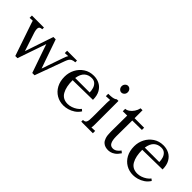

<svg xmlns="http://www.w3.org/2000/svg" viewBox="83 -1551 2391 2391"><g transform="rotate(45 1278.5 -356.0)"><path d="M216 3 85 -381Q74 -413 68 -431.5Q62 -450 59 -462L6 -459V-500H218V-470Q173 -469 168.5 -439.5Q164 -410 180 -362L226 -222Q234 -198 242 -173.5Q250 -149 258 -125Q267 -152 276.5 -179.5Q286 -207 295 -235L384 -500H425L526 -209Q534 -187 542 -164Q550 -141 558 -118Q566 -140 573.5 -161.5Q581 -183 588 -205L654 -395Q661 -415 668 -433Q675 -451 684 -462L626 -459V-500H800V-470Q766 -468 747 -458Q728 -448 718 -431.5Q708 -415 699 -391L555 3H515L420 -270Q411 -296 402 -322.5Q393 -349 384 -375Q375 -349 366 -322.5Q357 -296 348 -270L254 3Z M1075 16Q1006 16 950.5 -16.5Q895 -49 863 -108.5Q831 -168 831 -249Q831 -319 862.5 -380Q894 -441 951 -478.5Q1008 -516 1083 -516Q1139 -516 1185 -492Q1231 -468 1258.5 -419Q1286 -370 1286 -295L934 -289Q933 -174 972 -104.5Q1011 -35 1099 -35Q1130 -35 1162.5 -46Q1195 -57 1223 -76Q1251 -95 1268 -118L1292 -98Q1265 -56 1227 -31Q1189 -6 1149 5Q1109 16 1075 16ZM937 -331H1192Q1192 -367 1181.5 -400.5Q1171 -434 1147 -455.5Q1123 -477 1084 -477Q1026 -477 987.5 -442.5Q949 -408 937 -331Z M1375 -30Q1406 -30 1418 -45.5Q1430 -61 1432 -88.5Q1434 -116 1434 -152V-380Q1434 -396 1435 -410.5Q1436 -425 1438 -445Q1420 -444 1402.5 -443Q1385 -442 1367 -441V-483Q1411 -483 1435 -487Q1459 -491 1471.5 -497Q1484 -503 1491 -510H1520V-106Q1520 -86 1519.5 -70.5Q1519 -55 1516 -38Q1532 -39 1547.5 -39.5Q1563 -40 1579 -41V0H1375ZM1471 -609Q1450 -609 1434 -626Q1418 -643 1418 -668Q1418 -693 1434.5 -710.5Q1451 -728 1472 -728Q1495 -728 1510.5 -710.5Q1526 -693 1526 -668Q1526 -643 1509.5 -626Q1493 -609 1471 -609Z M1860 16Q1837 16 1813 9.5Q1789 3 1768.5 -16Q1748 -35 1736 -71.5Q1724 -108 1724 -168L1726 -458L1649 -457V-500Q1675 -501 1702 -519.5Q1729 -538 1750.5 -570Q1772 -602 1780 -640H1814V-500H1982V-461L1814 -459L1812 -181Q1812 -113 1829.5 -77Q1847 -41 1888 -41Q1916 -41 1940.5 -57Q1965 -73 1984 -101L2011 -79Q1982 -35 1953.5 -15Q1925 5 1901 10.5Q1877 16 1860 16Z M2301 16Q2232 16 2176.5 -16.5Q2121 -49 2089 -108.5Q2057 -168 2057 -249Q2057 -319 2088.5 -380Q2120 -441 2177 -478.5Q2234 -516 2309 -516Q2365 -516 2411 -492Q2457 -468 2484.5 -419Q2512 -370 2512 -295L2160 -289Q2159 -174 2198 -104.5Q2237 -35 2325 -35Q2356 -35 2388.5 -46Q2421 -57 2449 -76Q2477 -95 2494 -118L2518 -98Q2491 -56 2453 -31Q2415 -6 2375 5Q2335 16 2301 16ZM2163 -331H2418Q2418 -367 2407.5 -400.5Q2397 -434 2373 -455.5Q2349 -477 2310 -477Q2252 -477 2213.5 -442.5Q2175 -408 2163 -331Z"/></g></svg>

Font: Lora
Style: Regular
Weight: 400
Designer: Olga Karpushina, Alexei Vanyashin (Cyrillic)
Foundry: Cyreal
Version: Version 3.005; ttfautohint (v1.8.4.7-5d5b)